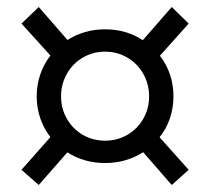

<svg xmlns="http://www.w3.org/2000/svg" viewBox="-20 -610 606 554"><path d="M174.3 -170.4 91.8 -76.2 42 -120.1 125.5 -214.4Q106.4 -238.8 96.2 -268.8Q85.9 -298.8 85.9 -332Q85.9 -365.2 96.2 -395.3Q106.4 -425.3 125.5 -449.7L42 -542L91.8 -589.8L174.8 -494.6Q223.1 -525.4 283.2 -525.4Q344.2 -525.4 392.1 -494.1L475.6 -589.8L524.4 -542L441.4 -449.2Q460.4 -424.8 470.5 -395Q480.5 -365.2 480.5 -332Q480.5 -298.8 470.2 -268.6Q460 -238.3 440.4 -213.9L524.4 -120.1L475.6 -76.2L393.1 -170.9Q344.2 -139.6 283.2 -139.6Q222.7 -139.6 174.3 -170.4ZM410.2 -332Q410.2 -367.7 393.3 -397.2Q376.5 -426.8 347.4 -443.8Q318.4 -460.9 283.2 -460.9Q248 -460.9 219 -443.8Q189.9 -426.8 173.1 -397.2Q156.2 -367.7 156.2 -332Q156.2 -296.4 173.1 -267.1Q189.9 -237.8 219 -220.9Q248 -204.1 283.2 -204.1Q318.4 -204.1 347.4 -220.9Q376.5 -237.8 393.3 -267.1Q410.2 -296.4 410.2 -332Z"/></svg>

Font: Reddit Sans Chocolate
Style: Regular
Weight: 400
Designer: Stephen Hutchings
Foundry: Reddit
Version: Version 1.013